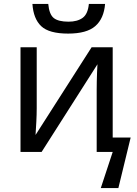

<svg xmlns="http://www.w3.org/2000/svg" viewBox="-20 -778 699 983"><path d="M329 -606Q231 -606 191 -644Q151 -682 146 -758H227Q232 -704 255.5 -685.5Q279 -667 331 -667Q376 -667 403 -686.5Q430 -706 435 -758H518Q512 -683 468 -644.5Q424 -606 329 -606ZM496 185 557 0H475V-317Q475 -337 475.5 -362Q476 -387 477 -410.5Q478 -434 479 -449L193 0H85V-536H168V-224Q168 -192 166 -154.5Q164 -117 162 -87L449 -536H557V-74H649L586 185Z"/></svg>

Font: Noto Sans IKEA
Style: Regular
Weight: 400
Designer: Monotype Design Team
Foundry: Monotype Imaging Inc.
Version: Version 2.001